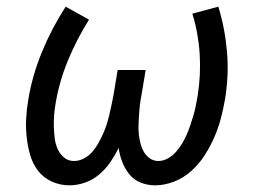

<svg xmlns="http://www.w3.org/2000/svg" viewBox="-20 -548 790 576"><path d="M189 8Q160 8 135 -3.5Q110 -15 94 -36Q78 -57 70.5 -83Q63 -109 60 -136.5Q57 -164 58.5 -192.5Q60 -221 65 -250Q77 -322 106 -392.5Q135 -463 177 -528L247 -489Q210 -430 184 -367Q158 -304 147 -239Q144 -222 142.5 -204Q141 -186 141.5 -169Q142 -152 144 -134.5Q146 -117 152.5 -102Q159 -87 171.5 -76Q184 -65 202 -65Q217 -65 231.5 -72.5Q246 -80 256.5 -92Q267 -104 274.5 -117.5Q282 -131 288.5 -145Q295 -159 299.5 -173Q304 -187 307.5 -201.5Q311 -216 314 -230.5Q317 -245 320 -260L333 -338H417L404 -260Q401 -246 399.5 -231.5Q398 -217 397 -202.5Q396 -188 395.5 -173.5Q395 -159 396.5 -145Q398 -131 401.5 -117.5Q405 -104 411.5 -92.5Q418 -81 429.5 -73Q441 -65 455 -65Q470 -65 484 -73Q498 -81 508.5 -93Q519 -105 527 -118.5Q535 -132 541 -146Q547 -160 551.5 -174Q556 -188 560.5 -202.5Q565 -217 567.5 -231.5Q570 -246 573 -261Q583 -324 579 -386.5Q575 -449 557 -507L635 -528Q655 -463 661 -392.5Q667 -322 655 -250Q650 -221 642.5 -192.5Q635 -164 623 -136.5Q611 -109 594.5 -83Q578 -57 555 -36Q532 -15 503 -3.5Q474 8 445 8Q423 8 402.5 0Q382 -8 368.5 -24.5Q355 -41 347 -61.5Q339 -82 336 -104Q325 -82 311 -61.5Q297 -41 277.5 -24.5Q258 -8 234.5 0Q211 8 189 8Z"/></svg>

Font: Iosevka Etoile
Style: Italic
Weight: 400
Italic angle: -9°
Designer: Belleve Invis
Foundry: Belleve Invis
Version: Version 22.1.2; ttfautohint (v1.8.4)